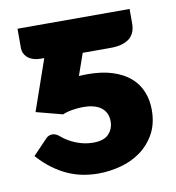

<svg xmlns="http://www.w3.org/2000/svg" viewBox="-65 -577 587 641"><g transform="rotate(-10 228.5 -256.5)"><path d="M210.5 -327.5Q218 -328 225.2 -328.2Q232.5 -328.5 239.5 -328.5Q288 -328.5 324 -317Q360 -305.5 383.5 -285.2Q407 -265 418.8 -236.5Q430.5 -208 430.5 -174.5Q430.5 -127 411.5 -93Q392.5 -59 362.2 -37.2Q332 -15.5 294.2 -5.5Q256.5 4.5 218.5 4.5Q193.5 4.5 168.2 0Q143 -4.5 117.5 -15.5Q92 -26.5 67 -44.8Q42 -63 18 -90L62.5 -136.5Q70 -145.5 76.5 -148.2Q83 -151 88.5 -151Q95 -151 101.5 -148Q108 -145 113.5 -140Q133.5 -122.5 161.8 -111.2Q190 -100 219 -100Q256 -100 272.2 -117.5Q288.5 -135 288.5 -160.5Q288.5 -176.5 282.5 -188.2Q276.5 -200 265.8 -207.8Q255 -215.5 240 -219.2Q225 -223 207.5 -223Q189.5 -223 169.5 -219.8Q149.5 -216.5 136.5 -210.5L47 -234L107 -406.5H96.5Q80 -406.5 68.2 -410.8Q56.5 -415 49.5 -421.8Q42.5 -428.5 39.2 -436.5Q36 -444.5 36 -452V-518.5H416V-468.5Q416 -453.5 411.2 -441.2Q406.5 -429 396.5 -420.2Q386.5 -411.5 370.2 -406.5Q354 -401.5 331 -401.5H236.5Z"/></g></svg>

Font: Lato ExtraBold
Style: Regular
Weight: 800
Designer: Lukasz Dziedzic with Adam Twardoch and Botio Nikoltchev
Foundry: tyPoland Lukasz Dziedzic
Version: Version 2.015; 2015-08-06; http://www.latofonts.com/